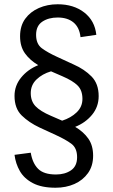

<svg xmlns="http://www.w3.org/2000/svg" viewBox="-20 -742 528 899"><path d="M240 137Q175 137 134 115.5Q93 94 73 59Q53 24 48 -17L124 -27Q132 22 158.5 48.5Q185 75 242 75Q284 75 312.5 55.5Q341 36 341 -6Q341 -49 314 -69Q287 -89 241 -110L165 -145Q116 -168 82 -201Q48 -234 48 -293Q48 -341 79 -379Q110 -417 159 -437Q120 -460 97 -492Q74 -524 74 -572Q74 -621 98 -654Q122 -687 162 -704.5Q202 -722 250 -722Q325 -722 374.5 -683.5Q424 -645 431 -579L357 -568Q352 -614 324 -637Q296 -660 250 -660Q207 -660 178 -640.5Q149 -621 149 -579Q149 -536 176 -516Q203 -496 249 -475L325 -440Q375 -418 408.5 -384Q442 -350 442 -292Q442 -242 411 -204.5Q380 -167 332 -148Q371 -125 393.5 -93Q416 -61 416 -13Q416 35 392 68.5Q368 102 328.5 119.5Q289 137 240 137ZM218 -200 271 -177Q312 -190 339 -216Q366 -242 366 -279Q366 -319 343.5 -341.5Q321 -364 272 -385L219 -408Q178 -396 151 -370Q124 -344 124 -306Q124 -268 146.5 -244.5Q169 -221 218 -200Z"/></svg>

Font: Special Gothic
Style: Regular
Weight: 400
Designer: Alistair McCready
Foundry: Monolith
Version: Version 1.010; ttfautohint (v1.8.4.7-5d5b)